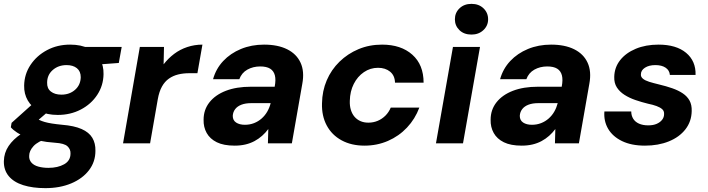

<svg xmlns="http://www.w3.org/2000/svg" viewBox="-50 -742 3665 994"><path d="M185 232Q119 232 70 216.5Q21 201 -5 169.5Q-31 138 -30 92Q-29 49 -5.5 14Q18 -21 60 -49Q102 -77 160 -96L197 -26Q146 -10 123.5 14.5Q101 39 101 65Q100 85 112.5 99.5Q125 114 148.5 120.5Q172 127 201 127Q249 127 282 108.5Q315 90 315 53Q316 31 299.5 15.5Q283 0 235 -3Q190 -6 153 -14Q116 -22 87 -32.5Q58 -43 38 -56Q18 -69 6 -83L10 -106L137 -220L228 -189L80 -62L132 -134Q143 -126 154.5 -120.5Q166 -115 181.5 -110.5Q197 -106 219 -102.5Q241 -99 272 -96Q334 -91 372.5 -74Q411 -57 428 -28.5Q445 0 444 39Q444 96 410.5 139.5Q377 183 318.5 207.5Q260 232 185 232ZM249 -147Q193 -147 153.5 -167Q114 -187 94 -221.5Q74 -256 75 -299Q76 -358 108 -406Q140 -454 193.5 -482.5Q247 -511 313 -511Q370 -511 409 -491Q448 -471 467.5 -436.5Q487 -402 486 -358Q485 -299 453.5 -251Q422 -203 368.5 -175Q315 -147 249 -147ZM268 -252Q310 -252 338.5 -277Q367 -302 368 -342Q368 -373 348 -389Q328 -405 295 -405Q252 -405 223 -379.5Q194 -354 194 -314Q193 -284 213.5 -268Q234 -252 268 -252ZM377 -402 372 -499H580L565 -416Z M587 0 674 -499H799L797 -409Q821 -440 851.5 -463Q882 -486 919.5 -498.5Q957 -511 998 -511L972 -363H930Q899 -363 872.5 -356.5Q846 -350 824.5 -335Q803 -320 788.5 -294Q774 -268 767 -229L727 0Z M1165 12Q1108 12 1072.5 -5.5Q1037 -23 1020 -53.5Q1003 -84 1004 -122Q1004 -174 1034.5 -212.5Q1065 -251 1119.5 -272Q1174 -293 1249 -293H1372Q1379 -329 1373 -352Q1367 -375 1348.5 -386.5Q1330 -398 1297 -398Q1260 -398 1230.5 -381.5Q1201 -365 1189 -332H1053Q1068 -386 1105.5 -426Q1143 -466 1197.5 -488.5Q1252 -511 1317 -511Q1388 -511 1436.5 -487Q1485 -463 1506 -417.5Q1527 -372 1515 -308L1461 0H1337L1339 -74Q1325 -55 1307 -39Q1289 -23 1267.5 -11.5Q1246 0 1220.5 6Q1195 12 1165 12ZM1218 -96Q1243 -96 1265 -104.5Q1287 -113 1304.5 -128.5Q1322 -144 1333.5 -164Q1345 -184 1351 -207V-208H1250Q1221 -208 1200 -200Q1179 -192 1167.5 -177Q1156 -162 1155 -142Q1155 -119 1172.5 -107.5Q1190 -96 1218 -96Z M1837 12Q1769 12 1718.5 -15.5Q1668 -43 1641.5 -92.5Q1615 -142 1617 -207Q1618 -271 1641.5 -326Q1665 -381 1707.5 -422.5Q1750 -464 1806 -487.5Q1862 -511 1928 -511Q2026 -511 2084.5 -459Q2143 -407 2143 -314H1995Q1994 -351 1969.5 -371Q1945 -391 1907 -391Q1867 -391 1834 -368.5Q1801 -346 1781.5 -307.5Q1762 -269 1761 -220Q1760 -194 1766.5 -173Q1773 -152 1785.5 -137.5Q1798 -123 1816 -115Q1834 -107 1857 -107Q1883 -107 1905.5 -116.5Q1928 -126 1945.5 -143.5Q1963 -161 1973 -185H2121Q2099 -126 2057 -81.5Q2015 -37 1958.5 -12.5Q1902 12 1837 12Z M2207 0 2295 -499H2435L2347 0ZM2391 -563Q2352 -563 2328.5 -586Q2305 -609 2305 -642Q2305 -676 2329 -699Q2353 -722 2391 -722Q2429 -722 2453 -699Q2477 -676 2477 -642Q2477 -609 2452.5 -586Q2428 -563 2391 -563Z M2651 12Q2594 12 2558.5 -5.5Q2523 -23 2506 -53.5Q2489 -84 2490 -122Q2490 -174 2520.5 -212.5Q2551 -251 2605.5 -272Q2660 -293 2735 -293H2858Q2865 -329 2859 -352Q2853 -375 2834.5 -386.5Q2816 -398 2783 -398Q2746 -398 2716.5 -381.5Q2687 -365 2675 -332H2539Q2554 -386 2591.5 -426Q2629 -466 2683.5 -488.5Q2738 -511 2803 -511Q2874 -511 2922.5 -487Q2971 -463 2992 -417.5Q3013 -372 3001 -308L2947 0H2823L2825 -74Q2811 -55 2793 -39Q2775 -23 2753.5 -11.5Q2732 0 2706.5 6Q2681 12 2651 12ZM2704 -96Q2729 -96 2751 -104.5Q2773 -113 2790.5 -128.5Q2808 -144 2819.5 -164Q2831 -184 2837 -207V-208H2736Q2707 -208 2686 -200Q2665 -192 2653.5 -177Q2642 -162 2641 -142Q2641 -119 2658.5 -107.5Q2676 -96 2704 -96Z M3289 12Q3219 12 3170.5 -11.5Q3122 -35 3098.5 -75Q3075 -115 3079 -165H3218Q3218 -144 3228 -127.5Q3238 -111 3258 -102Q3278 -93 3306 -93Q3332 -93 3350 -101Q3368 -109 3378 -122Q3388 -135 3388 -151Q3389 -167 3378.5 -176.5Q3368 -186 3349 -193Q3330 -200 3305 -205Q3272 -213 3240 -224Q3208 -235 3183 -251Q3158 -267 3143.5 -289.5Q3129 -312 3130 -344Q3131 -393 3160.5 -430.5Q3190 -468 3241.5 -489.5Q3293 -511 3359 -511Q3451 -511 3502 -468.5Q3553 -426 3551 -354H3418Q3416 -378 3396 -391.5Q3376 -405 3343 -405Q3310 -405 3289 -391.5Q3268 -378 3268 -357Q3267 -344 3278.5 -334.5Q3290 -325 3311 -318.5Q3332 -312 3361 -305Q3399 -296 3430.5 -285Q3462 -274 3485 -258.5Q3508 -243 3520 -221Q3532 -199 3531 -167Q3530 -113 3498.5 -72.5Q3467 -32 3412.5 -10Q3358 12 3289 12Z"/></svg>

Font: DM Sans 20pt ExtraBold
Style: Italic
Weight: 800
Italic angle: -10°
Version: Version 4.004;gftools[0.9.30]